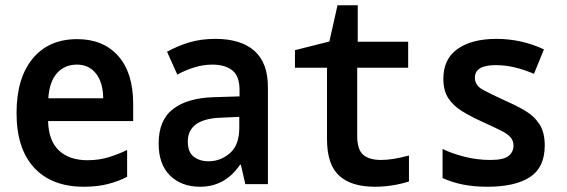

<svg xmlns="http://www.w3.org/2000/svg" viewBox="-20 -701 2160 731"><path d="M299 10Q177 10 110 -62.5Q43 -135 43 -271Q43 -403 104 -477.5Q165 -552 274 -552Q373 -552 430 -488Q487 -424 487 -306V-240H163Q165 -165 204.5 -128Q244 -91 313 -91Q357 -91 394 -102.5Q431 -114 464 -130V-28Q432 -11 391.5 -0.5Q351 10 299 10ZM373 -327Q372 -388 345 -421.5Q318 -455 273 -455Q226 -455 197 -422.5Q168 -390 164 -327Z M742 10Q671 10 627.5 -32.5Q584 -75 584 -155Q584 -244 639 -286Q694 -328 793 -331L892 -334V-358Q892 -412 864 -433.5Q836 -455 789 -455Q754 -455 720 -444.5Q686 -434 655 -417L616 -504Q658 -527 702 -540Q746 -553 800 -553Q897 -553 948.5 -507.5Q1000 -462 1000 -369V0H914L897 -74H894Q837 10 742 10ZM774 -87Q820 -87 855.5 -118Q891 -149 891 -214V-256L823 -253Q695 -249 695 -162Q695 -122 717.5 -104.5Q740 -87 774 -87Z M1407 10Q1317 10 1271 -32.5Q1225 -75 1225 -171V-443H1103V-510L1234 -543L1265 -681H1342V-542H1534V-443H1340V-183Q1340 -132 1362.5 -112Q1385 -92 1431 -92Q1475 -92 1537 -109V-10Q1473 10 1407 10Z M1835 10Q1786 10 1744.5 2Q1703 -6 1665 -23V-134Q1699 -117 1747.5 -104.5Q1796 -92 1847 -92Q1897 -92 1916 -107Q1935 -122 1935 -147Q1935 -165 1924 -178Q1913 -191 1887 -204Q1861 -217 1815 -238Q1773 -257 1739.5 -277.5Q1706 -298 1687 -327Q1668 -356 1668 -401Q1668 -477 1722.5 -515Q1777 -553 1870 -553Q1965 -553 2051 -513L2013 -420Q1972 -437 1937.5 -445Q1903 -453 1867 -453Q1788 -453 1788 -405Q1788 -376 1818 -359.5Q1848 -343 1903 -318Q1946 -299 1980 -279Q2014 -259 2034 -228Q2054 -197 2054 -147Q2054 -64 1998 -27Q1942 10 1835 10Z"/></svg>

Font: Noto Sans Mono Condensed SemiBold
Style: Regular
Weight: 600
Width: 3
Designer: Monotype Design Team
Foundry: Monotype Imaging Inc.
Version: Version 2.014